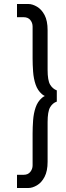

<svg xmlns="http://www.w3.org/2000/svg" viewBox="-20 -770 331 960"><path d="M143 57Q143 75 131.5 89.5Q120 104 98 104H65V170H122Q142 170 165 156.5Q188 143 203 114Q218 85 218 39V-159Q218 -212 230.5 -233.5Q243 -255 264 -262V-318Q243 -326 230.5 -347Q218 -368 218 -421V-619Q218 -666 203 -694.5Q188 -723 165 -736.5Q142 -750 122 -750H65V-684H98Q120 -684 131.5 -670Q143 -656 143 -637V-478Q143 -447 145.5 -412Q148 -377 158 -347.5Q168 -318 189.5 -299.5Q211 -281 249 -281V-299Q211 -299 189.5 -280.5Q168 -262 158 -232.5Q148 -203 145.5 -168Q143 -133 143 -102Z"/></svg>

Font: SpinnyJost Regular
Style: Regular
Weight: 400
Version: Version 3.710